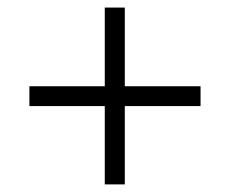

<svg xmlns="http://www.w3.org/2000/svg" viewBox="-20 -608 612 510"><path d="M318.8 -378.9H512.7V-326.2H318.8H311.5V-318.8V-118.2H258.3V-318.8V-326.2H251H58.1V-378.9H251H258.3V-386.2V-587.9H311.5V-386.2V-378.9Z"/></svg>

Font: Sahel Light FD
Style: Light-FD
Weight: 300
Foundry: Saber Rastikerdar (saber.rastikerdar@gmail.com)
Version: Version 3.3.0